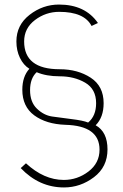

<svg xmlns="http://www.w3.org/2000/svg" viewBox="-20 -735 541 843"><path d="M400 -185Q452 -156 452 -79Q452 -2 392.5 43Q333 88 261 88Q152 88 71 3L94 -18Q173 55 260 55Q320 55 368.5 18Q417 -19 417 -78Q417 -183 267 -187Q183 -190 130.5 -228.5Q78 -267 78 -341Q78 -399 109 -433Q83 -449 67.5 -481Q52 -513 52 -553Q52 -625 110 -670Q168 -715 239 -715Q354 -715 410 -634L382 -621Q350 -683 240 -683Q181 -683 133.5 -647Q86 -611 86 -553Q86 -431 242 -431Q321 -431 378 -394Q435 -357 435 -282Q435 -220 400 -185ZM367 -197Q402 -226 402 -282Q402 -344 354 -372Q306 -400 242 -400Q183 -400 141 -418Q112 -391 112 -339Q112 -287 142 -258Q172 -229 208.5 -223.5Q245 -218 295 -212Q345 -206 367 -197Z"/></svg>

Font: Raleway
Style: ExtraLight
Weight: 200
Designer: Matt McInerney, Pablo Impallari, Rodrigo Fuenzalida
Foundry: Matt McInerney, Pablo Impallari, Rodrigo Fuenzalida
Version: Version 2.001